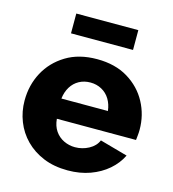

<svg xmlns="http://www.w3.org/2000/svg" viewBox="-108 -808 821 909"><g transform="rotate(15 302.0 -354.0)"><path d="M306 10Q239 10 187 -11.5Q135 -33 98.5 -70Q62 -107 43 -155.5Q24 -204 24 -257Q24 -333 57.5 -395.5Q91 -458 154 -496.5Q217 -535 306 -535Q395 -535 457.5 -497Q520 -459 553 -397.5Q586 -336 586 -264Q586 -250 584.5 -236.5Q583 -223 582 -213H194Q197 -178 213.5 -154Q230 -130 256 -117.5Q282 -105 311 -105Q347 -105 378.5 -122Q410 -139 422 -168L558 -130Q538 -89 501.5 -57.5Q465 -26 415.5 -8Q366 10 306 10ZM190 -311H418Q414 -344 399 -368.5Q384 -393 359 -406.5Q334 -420 304 -420Q273 -420 248.5 -406.5Q224 -393 209 -368.5Q194 -344 190 -311ZM154 -621V-718H458V-621Z"/></g></svg>

Font: Raleway Thin ExtraBold
Style: Regular
Weight: 800
Version: Version 4.026